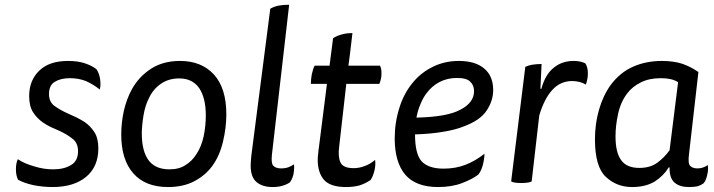

<svg xmlns="http://www.w3.org/2000/svg" viewBox="-20 -754 2951 794"><path d="M53.7 -95.7Q45.9 -79.1 45.9 -54.7Q45.9 -53.7 45.9 -52.7Q45.9 -28.3 54.7 -10.7Q79.1 2.9 118.2 11.7Q158.2 19.5 197.3 19.5Q285.2 19.5 335.9 -22.5Q386.7 -64.5 386.7 -140.6Q386.7 -182.6 370.1 -208Q353.5 -233.4 329.1 -250Q313.5 -259.8 295.9 -268.6Q278.3 -276.4 261.7 -284.2Q230.5 -297.9 206.1 -315.4Q182.6 -332 182.6 -365.2Q182.6 -401.4 207 -416Q231.4 -430.7 269.5 -430.7Q304.7 -430.7 335 -418.9Q364.3 -406.2 392.6 -383.8Q395.5 -394.5 395.5 -405.3Q395.5 -417 393.6 -429.7Q388.7 -454.1 378.9 -467.8Q360.4 -482.4 331.1 -492.2Q301.8 -502 261.7 -502Q183.6 -502 142.6 -461.9Q100.6 -421.9 100.6 -356.4Q100.6 -314.5 117.2 -289.1Q133.8 -263.7 158.2 -247.1Q173.8 -236.3 190.4 -228.5Q208 -220.7 225.6 -212.9Q255.9 -199.2 279.3 -180.7Q302.7 -163.1 302.7 -128.9Q302.7 -87.9 273.4 -71.3Q245.1 -53.7 199.2 -53.7Q160.2 -53.7 120.1 -66.4Q79.1 -78.1 53.7 -95.7Z M724.6 -502Q654.3 -502 604.5 -469.7Q553.7 -436.5 525.4 -384.8Q503.9 -345.7 492.2 -295.9Q481.4 -246.1 481.4 -197.3Q481.4 -93.8 531.2 -37.1Q581.1 19.5 674.8 19.5Q738.3 19.5 784.2 -4.9Q830.1 -29.3 858.4 -68.4Q888.7 -110.4 902.3 -168.9Q916 -226.6 916 -281.2Q916 -389.6 864.3 -446.3Q812.5 -502 724.6 -502ZM721.7 -429.7Q775.4 -429.7 803.7 -389.6Q831.1 -348.6 831.1 -277.3Q831.1 -233.4 822.3 -190.4Q812.5 -146.5 792 -116.2Q774.4 -87.9 747.1 -71.3Q720.7 -53.7 680.7 -53.7Q623 -53.7 594.7 -90.8Q566.4 -128.9 566.4 -202.1Q566.4 -232.4 573.2 -275.4Q580.1 -318.4 596.7 -349.6Q614.3 -386.7 646.5 -408.2Q677.7 -429.7 721.7 -429.7Z M1175.8 -734.4Q1150.4 -734.4 1130.9 -730.5Q1112.3 -726.6 1097.7 -717.8Q1071.3 -515.6 1019.5 -111.3Q1018.6 -102.5 1017.6 -89.8Q1016.6 -77.1 1016.6 -69.3Q1016.6 -21.5 1041 -1Q1065.4 19.5 1107.4 19.5Q1129.9 19.5 1146.5 14.6Q1164.1 9.8 1177.7 1Q1187.5 -9.8 1193.4 -32.2Q1196.3 -46.9 1196.3 -60.5Q1197.3 -67.4 1195.3 -74.2Q1185.5 -67.4 1172.9 -62.5Q1160.2 -57.6 1141.6 -57.6Q1121.1 -57.6 1110.4 -68.4Q1100.6 -78.1 1104.5 -114.3Q1127.9 -320.3 1175.8 -734.4Z M1281.2 -482.4Q1274.4 -469.7 1269.5 -447.3Q1265.6 -425.8 1265.6 -407.2Q1288.1 -407.2 1332 -407.2Q1324.2 -341.8 1298.8 -144.5Q1296.9 -133.8 1295.9 -119.1Q1293.9 -104.5 1293.9 -92.8Q1293.9 -40 1320.3 -9.8Q1346.7 19.5 1411.1 19.5Q1442.4 19.5 1466.8 12.7Q1491.2 4.9 1512.7 -9.8Q1522.5 -24.4 1528.3 -47.9Q1534.2 -71.3 1531.2 -92.8Q1510.7 -75.2 1488.3 -67.4Q1465.8 -58.6 1442.4 -58.6Q1398.4 -58.6 1387.7 -83Q1377 -106.4 1382.8 -149.4Q1392.6 -235.4 1412.1 -407.2Q1446.3 -407.2 1548.8 -407.2Q1551.8 -414.1 1554.7 -424.8Q1557.6 -435.5 1557.6 -451.2Q1557.6 -463.9 1555.7 -470.7Q1553.7 -478.5 1551.8 -482.4Q1507.8 -482.4 1420.9 -482.4Q1425.8 -515.6 1437.5 -617.2Q1412.1 -617.2 1392.6 -611.3Q1373 -606.4 1357.4 -595.7Q1352.5 -557.6 1342.8 -482.4Q1327.1 -482.4 1281.2 -482.4Z M2019.5 -381.8Q2019.5 -439.5 1982.4 -470.7Q1945.3 -502 1877.9 -502Q1819.3 -502 1771.5 -478.5Q1722.7 -455.1 1688.5 -414.1Q1650.4 -369.1 1631.8 -308.6Q1612.3 -248 1612.3 -181.6Q1612.3 -83 1656.2 -31.2Q1700.2 19.5 1792 19.5Q1848.6 19.5 1891.6 2.9Q1934.6 -13.7 1958 -32.2Q1969.7 -45.9 1976.6 -71.3Q1983.4 -97.7 1983.4 -118.2Q1945.3 -87.9 1904.3 -72.3Q1863.3 -56.6 1814.5 -56.6Q1752 -56.6 1723.6 -86.9Q1696.3 -117.2 1696.3 -198.2Q1762.7 -200.2 1812.5 -209Q1862.3 -216.8 1898.4 -231.4Q1966.8 -256.8 1993.2 -297.9Q2019.5 -337.9 2019.5 -381.8ZM1702.1 -267.6Q1708 -298.8 1718.8 -323.2Q1728.5 -347.7 1742.2 -366.2Q1765.6 -398.4 1797.9 -415Q1830.1 -431.6 1870.1 -431.6Q1910.2 -431.6 1924.8 -416Q1940.4 -401.4 1940.4 -377Q1940.4 -330.1 1884.8 -300.8Q1830.1 -270.5 1702.1 -267.6Z M2219.7 -489.3Q2198.2 -489.3 2180.7 -486.3Q2164.1 -483.4 2152.3 -477.5Q2132.8 -320.3 2093.8 -3.9Q2099.6 0 2109.4 1Q2119.1 2.9 2135.7 2.9Q2152.3 2.9 2162.1 1Q2172.9 0 2178.7 -3.9Q2189.5 -94.7 2210 -276.4Q2230.5 -345.7 2264.6 -382.8Q2297.9 -418.9 2346.7 -418.9Q2361.3 -418.9 2377 -415Q2391.6 -411.1 2402.3 -404.3Q2406.2 -412.1 2408.2 -423.8Q2411.1 -434.6 2411.1 -449.2Q2411.1 -464.8 2408.2 -474.6Q2405.3 -485.4 2400.4 -492.2Q2392.6 -496.1 2380.9 -499Q2370.1 -502 2352.5 -502Q2303.7 -502 2269.5 -473.6Q2234.4 -445.3 2218.8 -386.7Q2217.8 -386.7 2214.8 -386.7Q2215.8 -412.1 2219.7 -489.3Z M2868.2 -456.1Q2837.9 -477.5 2801.8 -490.2Q2765.6 -502 2716.8 -502Q2652.3 -502 2598.6 -478.5Q2544.9 -455.1 2505.9 -403.3Q2473.6 -358.4 2457 -299.8Q2440.4 -242.2 2440.4 -177.7Q2440.4 -64.5 2485.4 -22.5Q2530.3 19.5 2593.8 19.5Q2650.4 19.5 2688.5 -3.9Q2725.6 -28.3 2745.1 -61.5Q2746.1 -61.5 2749 -61.5Q2748 -16.6 2770.5 2Q2792 19.5 2828.1 19.5Q2849.6 19.5 2863.3 16.6Q2877.9 12.7 2889.6 3.9Q2899.4 -6.8 2904.3 -29.3Q2908.2 -43.9 2908.2 -56.6Q2908.2 -64.5 2907.2 -71.3Q2898.4 -65.4 2887.7 -61.5Q2877.9 -57.6 2864.3 -57.6Q2844.7 -57.6 2835 -67.4Q2824.2 -76.2 2829.1 -114.3Q2841.8 -227.5 2868.2 -456.1ZM2749 -132.8Q2727.5 -102.5 2698.2 -81.1Q2668.9 -59.6 2624 -59.6Q2571.3 -59.6 2548.8 -91.8Q2525.4 -123 2525.4 -190.4Q2525.4 -234.4 2536.1 -283.2Q2546.9 -333 2574.2 -368.2Q2594.7 -395.5 2629.9 -413.1Q2664.1 -430.7 2712.9 -430.7Q2735.4 -430.7 2752.9 -426.8Q2770.5 -422.9 2784.2 -414.1Q2772.5 -320.3 2749 -132.8Z"/></svg>

Font: cl
Style: Italic
Weight: 400
Designer: Mitja Miklavcic
Version: Version 7.504; 2011; Build 1022